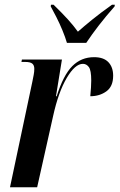

<svg xmlns="http://www.w3.org/2000/svg" viewBox="-20 -786 502 806"><path d="M116 -444Q119 -459 121.5 -472Q124 -485 124 -497Q124 -512 115.5 -519Q107 -526 85 -526H70L72 -536H240L215 -382H218Q246 -471 283.5 -508.5Q321 -546 375 -546Q415 -546 435 -525Q455 -504 455 -468Q455 -423 426.5 -402.5Q398 -382 359 -382Q363 -423 363 -448Q363 -491 353 -504.5Q343 -518 328 -518Q295 -518 260 -458.5Q225 -399 203 -299L136 0H22ZM261 -606Q254 -630 242 -659Q230 -688 216.5 -714.5Q203 -741 193 -759L194 -766H205Q242 -730 265.5 -704Q289 -678 307 -653Q332 -675 367 -703.5Q402 -732 450 -766H462L461 -759Q424 -717 395 -679.5Q366 -642 342 -606Z"/></svg>

Font: Noto Serif Display ExtraCondensed SemiBold
Style: Italic
Weight: 600
Width: 2
Italic angle: -12°
Designer: Monotype Design Team
Foundry: Monotype Imaging Inc.
Version: Version 2.009